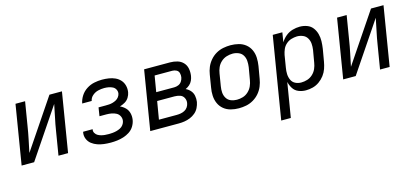

<svg xmlns="http://www.w3.org/2000/svg" viewBox="-62 -997 3580 1661"><g transform="rotate(-15 1728.0 -166.5)"><path d="M24 0H136L434 -442Q423 -384 410.5 -327Q398 -270 389 -212L354 0H440L527 -530H415L117 -88Q129 -146 141 -203Q153 -260 162 -318L197 -530H111Z M822 8Q850 8 879 4.5Q908 1 936.5 -8Q965 -17 991 -34Q1017 -51 1033 -77.5Q1049 -104 1054 -133Q1059 -163 1052 -192Q1045 -221 1025 -241.5Q1005 -262 978 -274Q1002 -281 1024.5 -294Q1047 -307 1060.5 -329Q1074 -351 1078 -374Q1083 -405 1075.5 -434Q1068 -463 1049 -484Q1030 -505 1003.5 -517Q977 -529 947 -533.5Q917 -538 887 -538Q852 -538 816.5 -530.5Q781 -523 749 -502.5Q717 -482 696.5 -450.5Q676 -419 669 -383H754Q759 -411 782 -430.5Q805 -450 832.5 -456.5Q860 -463 887 -463Q907 -463 926 -459.5Q945 -456 962 -447.5Q979 -439 988 -421.5Q997 -404 994 -385Q991 -369 980.5 -355Q970 -341 955 -333Q940 -325 924 -320.5Q908 -316 892 -315Q876 -314 860 -314H797L785 -238H847Q870 -238 892.5 -234Q915 -230 934.5 -219.5Q954 -209 964 -188.5Q974 -168 970 -145Q967 -128 955.5 -112.5Q944 -97 927 -88.5Q910 -80 892 -75.5Q874 -71 856.5 -69.5Q839 -68 822 -68Q805 -68 788 -69.5Q771 -71 755 -75.5Q739 -80 725.5 -88Q712 -96 703.5 -110.5Q695 -125 698 -142L699 -145H614Q613 -141 612 -138Q607 -108 618.5 -80.5Q630 -53 653 -35.5Q676 -18 703.5 -8.5Q731 1 761 4.5Q791 8 822 8Z M1176 0H1432Q1458 0 1483.5 -4Q1509 -8 1534 -18Q1559 -28 1580.5 -46Q1602 -64 1614 -88.5Q1626 -113 1631 -139Q1635 -167 1630 -194Q1625 -221 1607.5 -241Q1590 -261 1566 -272Q1586 -281 1602.5 -295.5Q1619 -310 1628 -330Q1637 -350 1640 -370Q1645 -403 1639 -435Q1633 -467 1611.5 -489.5Q1590 -512 1559 -521Q1528 -530 1495 -530H1263ZM1474 -312H1313L1337 -455H1495Q1515 -455 1532 -446Q1549 -437 1554 -418Q1559 -399 1556 -380Q1553 -361 1541.5 -344Q1530 -327 1511.5 -319.5Q1493 -312 1474 -312ZM1274 -76 1301 -236H1456Q1481 -236 1504.5 -228.5Q1528 -221 1539.5 -199Q1551 -177 1547 -152Q1544 -133 1533 -116.5Q1522 -100 1504.5 -91Q1487 -82 1468.5 -79Q1450 -76 1432 -76Z M1969 8Q2002 8 2035 1.5Q2068 -5 2099 -23Q2130 -41 2153 -68Q2176 -95 2189 -127Q2202 -159 2207 -191L2226 -301Q2232 -338 2230.5 -375Q2229 -412 2214.5 -444Q2200 -476 2173 -498Q2146 -520 2110.5 -529Q2075 -538 2038 -538Q2006 -538 1972.5 -531.5Q1939 -525 1908.5 -507.5Q1878 -490 1854.5 -462.5Q1831 -435 1818 -403.5Q1805 -372 1800 -339L1782 -229Q1775 -192 1777 -155Q1779 -118 1793.5 -86Q1808 -54 1835 -32Q1862 -10 1897 -1Q1932 8 1969 8ZM1971 -68Q1943 -68 1918 -78Q1893 -88 1879 -111Q1865 -134 1863 -161.5Q1861 -189 1866 -217L1884 -327Q1888 -354 1899.5 -380Q1911 -406 1933 -426Q1955 -446 1982.5 -454.5Q2010 -463 2037 -463Q2064 -463 2089.5 -452.5Q2115 -442 2128.5 -419.5Q2142 -397 2144 -369.5Q2146 -342 2142 -314L2123 -204Q2119 -177 2107.5 -151Q2096 -125 2074 -104.5Q2052 -84 2025 -76Q1998 -68 1971 -68Z M2294 205H2380L2431 -104Q2438 -72 2455.5 -44.5Q2473 -17 2504 -4.5Q2535 8 2569 8Q2600 8 2631 0Q2662 -8 2689.5 -27.5Q2717 -47 2737 -73.5Q2757 -100 2767.5 -130.5Q2778 -161 2783 -191L2802 -301Q2807 -335 2808 -368.5Q2809 -402 2800.5 -433.5Q2792 -465 2773 -490Q2754 -515 2723 -526.5Q2692 -538 2658 -538Q2626 -538 2593 -528.5Q2560 -519 2532.5 -496.5Q2505 -474 2487 -444L2501 -530H2415ZM2548 -68Q2519 -68 2495 -80Q2471 -92 2459.5 -117Q2448 -142 2447 -170Q2446 -198 2451 -226L2469 -336Q2474 -361 2484.5 -385.5Q2495 -410 2516 -428.5Q2537 -447 2562 -454.5Q2587 -462 2613 -463Q2641 -463 2666 -452.5Q2691 -442 2704.5 -419Q2718 -396 2720 -369Q2722 -342 2718 -314L2699 -204Q2695 -177 2683.5 -151Q2672 -125 2650.5 -105Q2629 -85 2602 -76.5Q2575 -68 2548 -68Z M2904 0H3016L3314 -442Q3303 -384 3290.5 -327Q3278 -270 3269 -212L3234 0H3320L3407 -530H3295L2997 -88Q3009 -146 3021 -203Q3033 -260 3042 -318L3077 -530H2991Z"/></g></svg>

Font: Iosevka Sparkle Oblique
Style: Regular
Weight: 400
Italic angle: -9°
Designer: Belleve Invis
Foundry: Belleve Invis
Version: Version 4.5.0; ttfautohint (v1.8.3)